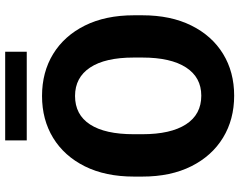

<svg xmlns="http://www.w3.org/2000/svg" viewBox="-110 -790 911 730"><g transform="rotate(-90 345.0 -425.5)"><path d="M651.4 -371.1V-339.4Q651.4 -231.4 612.5 -153.1Q573.7 -74.7 504.9 -32.5Q436 9.8 345.7 9.8Q255.4 9.8 186 -32.5Q116.7 -74.7 77.4 -153.1Q38.1 -231.4 38.1 -339.4V-371.1Q38.1 -479.5 77.1 -557.9Q116.2 -636.2 185.3 -678.5Q254.4 -720.7 344.7 -720.7Q435.1 -720.7 504.2 -678.5Q573.2 -636.2 612.3 -557.9Q651.4 -479.5 651.4 -371.1ZM490.7 -339.4V-372.1Q490.7 -481 452.6 -538.1Q414.6 -595.2 344.7 -595.2Q273.4 -595.2 236.3 -538.1Q199.2 -481 199.2 -372.1V-339.4Q199.2 -231.4 236.8 -173.3Q274.4 -115.2 345.7 -115.2Q415.5 -115.2 453.1 -173.3Q490.7 -231.4 490.7 -339.4ZM512.7 -860.8V-778.8H175.8V-860.8Z"/></g></svg>

Font: Vazirmatn FD ExtraBold
Style: Regular
Weight: 800
Designer: Saber Rastikerdar
Foundry: Saber Rastikerdar
Version: Version 33.003